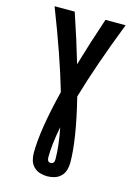

<svg xmlns="http://www.w3.org/2000/svg" viewBox="-138 -808 775 1086"><g transform="rotate(15 250.0 -265.0)"><path d="M250 205Q228 205 207 198.5Q186 192 170.5 176.5Q155 161 149 140Q143 119 143 97Q143 -38 202 -275Q145 -471 42 -735H160Q212 -581 250 -451Q288 -581 340 -735H458Q355 -471 298 -275Q357 -38 357 97Q357 119 351 140Q345 161 329.5 176.5Q314 192 293 198.5Q272 205 250 205ZM250 127Q271 127 271 99Q271 24 250 -82Q229 24 229 99Q229 127 250 127Z"/></g></svg>

Font: Iosevka SS01
Style: Bold
Weight: 700
Monospace: yes
Designer: Belleve Invis
Foundry: Belleve Invis
Version: 2.3.3; ttfautohint (v1.8.3)